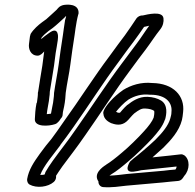

<svg xmlns="http://www.w3.org/2000/svg" viewBox="-20 -806 834 821"><path d="M104 -618C101 -597 111 -568 141 -568C152 -568 162 -578 169 -586L161 -525C156 -491 148 -450 143 -413C143 -412 142 -411 142 -410C142 -404 142 -397 141 -391L138 -368C138 -367 136 -365 136 -364C131 -339 130 -315 129 -296C128 -262 188 -266 215 -275C217 -276 221 -277 223 -279C233 -287 239 -297 240 -299C245 -304 248 -310 248 -317C248 -328 254 -345 257 -367L259 -383C260 -391 260 -397 261 -409C266 -448 276 -491 281 -531L289 -590C292 -609 296 -635 299 -656L303 -685L308 -715C310 -724 312 -736 314 -742C314 -744 316 -746 316 -749C318 -791 267 -788 249 -784C236 -780 232 -776 222 -764C208 -752 188 -732 178 -724L160 -711C144 -699 124 -682 111 -661C110 -658 109 -654 108 -650ZM156 -639 157 -644C165 -655 178 -666 187 -673L205 -686C223 -700 244 -720 256 -731C257 -732 259 -735 260 -736H263C261 -728 260 -725 258 -719V-718L253 -685L249 -656C246 -637 242 -611 239 -590L231 -531C226 -493 217 -450 211 -408V-405C211 -398 210 -391 209 -383L207 -367C205 -354 201 -339 198 -320C192 -319 185 -318 180 -318C182 -338 187 -360 189 -374L191 -391C192 -397 193 -405 193 -414C198 -449 206 -489 211 -525L218 -579C220 -594 225 -616 227 -634L228 -646C228 -646 232 -696 190 -665C179 -657 166 -648 156 -639ZM96 -40C95 -31 99 -21 106 -17C137 0 185 -6 210 -28C216 -33 220 -42 220 -50C220 -54 218 -51 220 -55C225 -64 235 -77 247 -95C284 -145 306 -172 346 -230C408 -318 473 -420 537 -506C564 -542 585 -572 602 -593C626 -625 644 -654 665 -680C677 -695 681 -713 679 -728C675 -761 609 -744 591 -740H588C581 -740 570 -736 564 -728C547 -703 531 -678 514 -655C497 -633 476 -604 449 -567C382 -478 317 -375 254 -288C232 -256 215 -232 200 -212C184 -193 167 -172 150 -148C125 -113 103 -81 96 -40ZM152 -58C160 -78 171 -96 190 -122C207 -145 224 -167 238 -185V-186C253 -206 273 -232 295 -264C358 -353 422 -454 487 -541C514 -578 535 -607 552 -629C568 -650 582 -671 596 -691C605 -693 613 -695 618 -696C598 -669 583 -644 564 -619C547 -596 526 -568 499 -532C433 -444 367 -342 305 -254C265 -196 245 -173 206 -119C192 -100 184 -86 176 -73C175 -72 174 -70 174 -69C173 -66 171 -61 171 -60C165 -58 157 -58 152 -58ZM423 -331C422 -328 421 -323 422 -320C424 -294 446 -284 456 -279H457C483 -269 507 -270 528 -293C533 -298 544 -312 554 -321C574 -336 585 -343 601 -342C619 -341 630 -338 639 -332C640 -331 641 -320 637 -303C631 -287 616 -267 595 -244C573 -219 527 -174 501 -153C479 -134 451 -112 434 -102L433 -101C417 -91 378 -63 401 -30C400 -19 408 -7 421 -6C457 -3 493 -9 520 -12C565 -16 631 -22 678 -26C702 -28 719 -31 739 -32C748 -32 757 -37 762 -45L768 -54C792 -80 793 -124 768 -142C763 -145 758 -147 752 -146L708 -141C689 -139 661 -136 632 -133C647 -146 665 -162 679 -175C710 -206 746 -245 758 -293C760 -303 762 -313 763 -327C771 -396 721 -450 631 -451C584 -456 540 -442 506 -421L505 -420C466 -393 431 -354 423 -331ZM476 -328C488 -343 510 -367 529 -380C555 -396 586 -405 620 -401H623C693 -401 718 -364 713 -326V-324C713 -316 710 -307 708 -299C700 -269 674 -238 645 -209C617 -182 566 -139 552 -129C547 -125 543 -121 536 -115C536 -115 504 -67 551 -72C563 -73 574 -76 583 -78C620 -82 675 -88 707 -91L735 -94C735 -88 732 -84 732 -84C731 -83 731 -82 730 -81C713 -80 697 -78 680 -76C633 -72 567 -66 522 -62C497 -59 476 -56 448 -55C456 -61 453 -58 455 -60C479 -74 508 -98 530 -117C559 -141 606 -187 631 -214C653 -239 675 -264 685 -294C685 -295 686 -295 686 -295C692 -317 699 -357 669 -376C652 -386 634 -391 610 -392C573 -393 545 -373 526 -358C525 -358 524 -357 524 -357C509 -344 496 -327 493 -324C490 -323 486 -324 482 -325C479 -327 477 -328 476 -328Z"/></svg>

Font: Hussar Pisanka
Style: OutKur
Weight: 400
Designer: Robert Jablonski
Foundry: Cannot Into Space Fonts
Version: Version 1.070